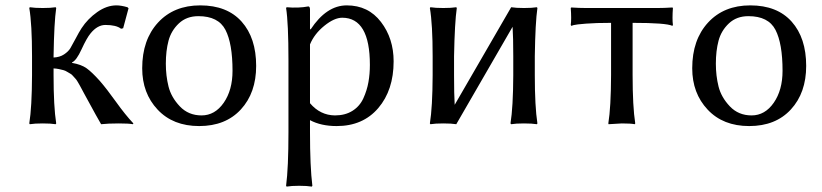

<svg xmlns="http://www.w3.org/2000/svg" viewBox="-20 -459 3056 714"><path d="M99.1 -250Q99.1 -369.1 88.9 -429.2L90.8 -432.1Q108.9 -429.2 138.9 -429.2Q168.9 -429.2 187 -432.1L189 -429.2Q181.2 -376 179.2 -250V-245.1Q202.1 -246.1 218 -256.6Q233.9 -267.1 241.5 -279.5Q249 -292 261.5 -315.9Q273.9 -339.8 283.2 -354Q306.2 -389.2 341.6 -414.1Q377 -439 413.1 -439Q430.2 -439 454.1 -432.1L458 -428.2L438 -354L430.2 -352.1Q412.1 -366.2 372.1 -366.2Q342.3 -366.2 316.9 -335Q302.7 -317.9 283.4 -275.9Q264.2 -233.9 248 -227.1V-225.1Q282.2 -219.2 302 -205.1Q321.8 -190.9 351.1 -158.2Q377 -128.4 411.4 -80.3Q445.8 -32.2 476.1 0L474.1 2.9Q459 0 421.9 0Q381.8 0 356 2.9Q347.2 -11.2 292 -112.8Q290.5 -115.7 284.2 -127.4Q277.8 -139.2 276.4 -141.8Q274.9 -144.5 269.3 -154.1Q263.7 -163.6 261 -166Q258.3 -168.5 252.4 -175.5Q246.6 -182.6 241.9 -184.8Q237.3 -187 230.2 -191.7Q223.1 -196.3 215.8 -198.2Q208.5 -200.2 199.2 -202.1Q189.9 -204.1 179.2 -204.6V-179.2Q179.2 -63 189 0L187 2.9Q168.9 0 138.9 0Q108.9 0 90.8 2.9L88.9 0Q98.6 -60.1 99.1 -179.2Z M508.8 -205.1Q508.8 -311 567.6 -375Q626.5 -439 724.6 -439Q824.7 -439 878.7 -378.4Q932.6 -317.9 932.6 -213.9Q932.6 -113.8 875.7 -52Q818.8 9.8 720.7 9.8Q623.5 9.8 566.2 -51.3Q508.8 -112.3 508.8 -205.1ZM717.8 -398.9Q673.8 -398.9 645.3 -372.1Q616.7 -345.2 606.7 -307.6Q596.7 -270 596.7 -222.2Q596.7 -177.2 606.7 -137.2Q616.7 -97.2 648.7 -63.5Q680.7 -29.8 729.5 -29.8Q779.3 -29.8 812 -76.9Q844.7 -124 844.7 -195.8Q844.7 -296.9 818.4 -347.9Q792 -398.9 717.8 -398.9Z M1132.8 -293.9V-75.2Q1170.9 -30.3 1225.6 -29.8Q1263.7 -29.8 1290.8 -46.9Q1317.9 -64 1331.3 -93.5Q1344.7 -123 1350.1 -153.6Q1355.5 -184.1 1355.5 -217.8Q1355.5 -392.6 1252.9 -393.1Q1223.1 -393.1 1186 -363Q1148.9 -333 1132.8 -293.9ZM1132.8 -352.1 1134.8 -349.1Q1193.8 -439 1269.5 -439Q1349.6 -439 1396.7 -377.4Q1443.8 -315.9 1443.8 -231Q1443.8 -124 1386.7 -57.1Q1329.6 9.8 1231.9 9.8Q1173.8 9.8 1132.8 -12.2V32.2Q1132.8 161.1 1141.6 231.9L1139.6 234.9Q1121.6 231.9 1092.5 231.9Q1063.5 231.9 1045.9 234.9L1043.9 231.9Q1052.7 165 1052.7 32.2V-234.9Q1052.7 -373 1043.9 -429.2L1045.9 -432.1Q1089.8 -428.2 1126.5 -435.1Q1132.3 -435.1 1132.8 -424.8Z M1588.9 -250Q1588.9 -369.1 1578.6 -429.2L1580.6 -432.1Q1598.6 -429.2 1628.7 -429.2Q1658.7 -429.2 1676.8 -432.1L1678.7 -429.2Q1670.9 -376 1668.5 -250V-179.2Q1668.5 -107.9 1670.9 -69.3L1880.9 -432.1Q1898.9 -429.2 1928.7 -429.2Q1958.5 -429.2 1976.6 -432.1L1978.5 -429.2Q1970.7 -376 1968.8 -250V-179.2Q1968.8 -63 1978.5 0L1976.6 2.9Q1958.5 0 1928.5 0Q1898.4 0 1880.9 2.9L1878.4 0Q1888.2 -60.1 1888.7 -179.2V-250Q1888.7 -319.8 1886.2 -359.4L1676.8 2.9Q1658.7 0 1628.7 0Q1598.6 0 1580.6 2.9L1578.6 0Q1588.4 -60.1 1588.9 -179.2Z M2252.4 -374Q2196.3 -374 2159.2 -371.1Q2122.1 -368.2 2113.3 -365.7L2104.5 -362.8L2102.5 -366.2Q2105.5 -388.2 2102.5 -429.2L2104.5 -431.2Q2134.3 -429.2 2159.2 -429.2H2425.3Q2450.2 -429.2 2480.5 -431.2L2482.4 -429.2Q2479.5 -388.2 2482.4 -366.2L2480.5 -362.8Q2457.5 -374 2332.5 -374V-180.2Q2332.5 -63 2342.3 0L2340.3 2.9Q2326.2 0 2292.5 0L2243.2 2.9L2242.2 0Q2252 -60.1 2252.4 -180.2Z M2554.2 -205.1Q2554.2 -311 2613 -375Q2671.9 -439 2770 -439Q2870.1 -439 2924.1 -378.4Q2978 -317.9 2978 -213.9Q2978 -113.8 2921.1 -52Q2864.3 9.8 2766.1 9.8Q2668.9 9.8 2611.6 -51.3Q2554.2 -112.3 2554.2 -205.1ZM2763.2 -398.9Q2719.2 -398.9 2690.7 -372.1Q2662.1 -345.2 2652.1 -307.6Q2642.1 -270 2642.1 -222.2Q2642.1 -177.2 2652.1 -137.2Q2662.1 -97.2 2694.1 -63.5Q2726.1 -29.8 2774.9 -29.8Q2824.7 -29.8 2857.4 -76.9Q2890.1 -124 2890.1 -195.8Q2890.1 -296.9 2863.8 -347.9Q2837.4 -398.9 2763.2 -398.9Z"/></svg>

Font: Biolilbert
Style: Regular
Weight: 400
Designer: Philipp H. Poll
Foundry: Philipp H. Poll
Version: Version 1.1.0